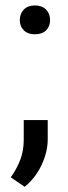

<svg xmlns="http://www.w3.org/2000/svg" viewBox="-20 -554 252 715"><path d="M20 0ZM166.5 -479Q166.5 -455.6 151.6 -440.9Q136.7 -426.3 109.9 -426.3Q83.5 -426.3 68.6 -441.2Q53.7 -456.1 53.7 -479Q53.7 -502.9 68.6 -518.3Q83.5 -533.7 109.9 -533.7Q136.7 -533.7 151.6 -518.3Q166.5 -502.9 166.5 -479ZM71.8 141.6 20 106.4Q43.9 72.8 56.2 39.1Q68.4 5.4 68.4 -33.2V-106.9H157.7V-34.7Q157.7 11.7 134.8 60.5Q111.8 109.4 71.8 141.6Z"/></svg>

Font: Heebo
Style: Regular
Weight: 400
Designer: Oded Ezer
Foundry: Meir Sadan
Version: Version 2.001; ttfautohint (v1.5.14-ce02) -l 8 -r 50 -G 200 